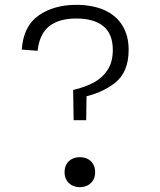

<svg xmlns="http://www.w3.org/2000/svg" viewBox="-20 -762 660 794"><path d="M336.5 -265H284.5L282.5 -390Q332 -401.5 367.8 -420.8Q403.5 -440 425 -473Q446.5 -506 446.5 -555.5Q446.5 -622 407.2 -653.8Q368 -685.5 295.5 -685.5Q223.5 -685.5 183.2 -653.2Q143 -621 135.5 -552L70 -557Q77 -654.5 140 -698.2Q203 -742 295.5 -742Q361.5 -742 410.2 -720.8Q459 -699.5 485.5 -657.5Q512 -615.5 512 -555.5Q512 -463.5 455.2 -419Q398.5 -374.5 311.5 -358L338 -382.5ZM247 -50Q247 -69 255.2 -83.2Q263.5 -97.5 278 -104.8Q292.5 -112 310 -112Q328 -112 342.5 -104.8Q357 -97.5 365.2 -83.2Q373.5 -69 373.5 -50Q373.5 -31 365.2 -17Q357 -3 342.5 4.5Q328 12 310 12Q292.5 12 278 4.5Q263.5 -3 255.2 -17Q247 -31 247 -50Z"/></svg>

Font: Monaspace Krypton Var
Style: Regular
Weight: 400
Designer: Riley Cran and the Lettermatic Team
Version: Version 1.101 (Monaspace Krypton Var)